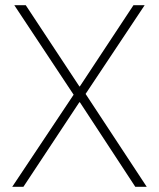

<svg xmlns="http://www.w3.org/2000/svg" viewBox="-20 -718 611 738"><path d="M544 0H500L287 -325H285L70 0H27L263 -354L35 -698H79L285 -386H287L493 -698H536L309 -357Z"/></svg>

Font: IBM Plex Sans Devanagari ExtraLight
Style: Regular
Weight: 200
Designer: Mike Abbink, Paul van der Laan, Pieter van Rosmalen, Erin McLaughlin
Foundry: Bold Monday
Version: Version 1.1